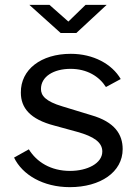

<svg xmlns="http://www.w3.org/2000/svg" viewBox="-20 -762 568 792"><path d="M333 -742 262 -673 184 -742H101L230 -626H295L420 -742ZM268 10C394 10 486 -52 486 -147C486 -207 454 -259 356 -287L238 -323C167 -344 149 -368 149 -395C149 -446 201 -478 271 -478C339 -478 389 -447 417 -403L478 -436C442 -498 365 -540 272 -540C149 -540 65 -475 66 -380C66 -317 104 -270 204 -244L299 -218C367 -199 402 -175 402 -137C402 -88 340 -57 269 -57C189 -57 131 -94 99 -146L38 -112C72 -41 158 10 268 10Z"/></svg>

Font: 18Franklin
Style: Regular
Weight: 400
Designer: Pablo Impallari, Rodrigo Fuenzalida (Modified by Dan O. Williams)
Version: Version 0.025;PS 000.025;hotconv 1.0.88;makeotf.lib2.5.64775